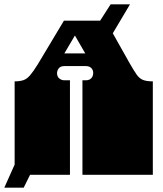

<svg xmlns="http://www.w3.org/2000/svg" viewBox="-39 -812 759 892"><path d="M398 -672 475 -792H565L467 -627ZM-19 60 69 -137 129 -57 71 60ZM29 0V-135Q29 -152 29 -156.5Q29 -161 29 -163Q29 -165 29 -171V-172Q29 -179 29 -180.5Q29 -182 29 -187.5Q29 -193 29 -209V-260Q29 -277 29 -281.5Q29 -286 29 -288Q29 -290 29 -296V-297Q29 -304 29 -305.5Q29 -307 29 -312.5Q29 -318 29 -334V-434Q53 -434 69.5 -439.5Q86 -445 101 -462.5Q116 -480 137 -514L258 -716H452L564 -517Q583 -484 595.5 -466Q608 -448 624.5 -441Q641 -434 671 -434V0H344V-135Q344 -152 344 -156.5Q344 -161 344 -163Q344 -165 344 -171V-172Q344 -179 344 -180.5Q344 -182 344 -187.5Q344 -193 344 -209V-260Q344 -277 344 -281.5Q344 -286 344 -288Q344 -290 344 -296V-297Q344 -304 344 -305.5Q344 -307 344 -312.5Q344 -318 344 -334V-439H360Q376 -439 385 -448.5Q394 -458 394 -473Q394 -487 385 -496Q376 -505 360 -505H260Q242 -505 234 -494.5Q226 -484 226 -472Q226 -456 236.5 -447.5Q247 -439 260 -439H286V0ZM260 -564H357L309 -647Z"/></svg>

Font: Danfo
Style: Regular
Weight: 400
Designer: Seyi Olusanya, David Udoh, Eyiyemi Adegbite, Mirko Velimirović
Version: Version 1.000